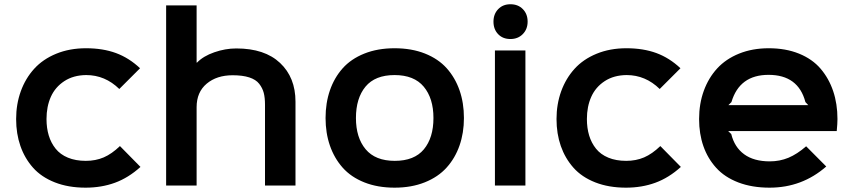

<svg xmlns="http://www.w3.org/2000/svg" viewBox="-20 -865 3978 895"><path d="M539.1 -184.1 634.8 -86.9Q578.6 -36.1 515.9 -13.2Q453.1 9.8 378.9 9.8Q298.3 9.8 235.6 -14.9Q172.9 -39.6 134 -83.3Q95.2 -127 75.2 -184.3Q55.2 -241.7 55.2 -310.1Q55.2 -379.4 76.9 -439.5Q98.6 -499.5 139.2 -544.2Q179.7 -588.9 241.9 -614.5Q304.2 -640.1 380.9 -640.1Q459.5 -640.1 520.5 -617.7Q581.5 -595.2 632.8 -546.9L536.1 -450.2Q469.7 -515.1 381.8 -515.1Q322.3 -514.6 279.8 -486.8Q237.3 -459 217 -413.6Q196.8 -368.2 196.8 -310.1Q196.8 -268.1 207.3 -233.4Q217.8 -198.7 239.3 -171.9Q260.7 -145 296.6 -130.1Q332.5 -115.2 379.9 -115.2Q425.8 -115.2 463.4 -131.3Q501 -147.5 539.1 -184.1Z M1357.4 -391.1V0H1215.3V-377Q1215.3 -409.2 1209.5 -431.9Q1203.6 -454.6 1188.2 -474.4Q1172.9 -494.1 1141.8 -504.2Q1110.8 -514.2 1064.5 -514.2Q990.2 -514.2 943.4 -474.9Q896.5 -435.5 896.5 -365.2V0H754.4V-839.8H896.5V-573.2H898.4Q927.7 -603.5 979 -621.3Q1030.3 -639.2 1081.5 -639.2Q1213.9 -639.2 1285.6 -571.5Q1357.4 -503.9 1357.4 -391.1Z M2000.5 -314.9Q2000.5 -406.7 1955.3 -460.9Q1910.2 -515.1 1819.3 -515.1Q1728.5 -515.1 1683.8 -461.2Q1639.2 -407.2 1639.2 -314.9Q1639.2 -223.6 1684.3 -169.4Q1729.5 -115.2 1820.3 -115.2Q1911.1 -115.2 1955.8 -168.9Q2000.5 -222.7 2000.5 -314.9ZM2142.6 -314.9Q2142.6 -245.6 2122.1 -186.8Q2101.6 -127.9 2062 -84Q2022.5 -40 1960.2 -15.1Q1897.9 9.8 1819.3 9.8Q1740.2 9.8 1678.2 -14.9Q1616.2 -39.6 1577.1 -83.7Q1538.1 -127.9 1517.8 -186.5Q1497.6 -245.1 1497.6 -314.9Q1497.6 -384.8 1517.8 -443.6Q1538.1 -502.4 1577.1 -546.4Q1616.2 -590.3 1678.2 -615.2Q1740.2 -640.1 1819.3 -640.1Q1898.4 -640.1 1960.7 -615.5Q2022.9 -590.8 2062.3 -546.9Q2101.6 -502.9 2122.1 -444.1Q2142.6 -385.3 2142.6 -314.9Z M2429.2 -629.9V0H2287.1V-629.9ZM2439.5 -764.2Q2439.5 -729 2417 -706.1Q2394.5 -683.1 2359.4 -683.1Q2323.7 -683.1 2302 -705.8Q2280.3 -728.5 2280.3 -764.2Q2280.3 -799.3 2302.2 -822.3Q2324.2 -845.2 2359.4 -845.2Q2395 -845.2 2417.2 -822.5Q2439.5 -799.8 2439.5 -764.2Z M3058.1 -184.1 3153.8 -86.9Q3097.7 -36.1 3034.9 -13.2Q2972.2 9.8 2897.9 9.8Q2817.4 9.8 2754.6 -14.9Q2691.9 -39.6 2653.1 -83.3Q2614.3 -127 2594.2 -184.3Q2574.2 -241.7 2574.2 -310.1Q2574.2 -379.4 2595.9 -439.5Q2617.7 -499.5 2658.2 -544.2Q2698.7 -588.9 2761 -614.5Q2823.2 -640.1 2899.9 -640.1Q2978.5 -640.1 3039.6 -617.7Q3100.6 -595.2 3151.9 -546.9L3055.2 -450.2Q2988.8 -515.1 2900.9 -515.1Q2841.3 -514.6 2798.8 -486.8Q2756.3 -459 2736.1 -413.6Q2715.8 -368.2 2715.8 -310.1Q2715.8 -268.1 2726.3 -233.4Q2736.8 -198.7 2758.3 -171.9Q2779.8 -145 2815.7 -130.1Q2851.6 -115.2 2898.9 -115.2Q2944.8 -115.2 2982.4 -131.3Q3020 -147.5 3058.1 -184.1Z M3375.5 -375H3747.6L3734.4 -389.2Q3701.2 -516.1 3562.5 -516.1Q3427.2 -516.1 3389.6 -389.2ZM3883.8 -310.1Q3883.8 -289.1 3880.4 -253.9H3374.5L3388.7 -240.2Q3403.8 -178.7 3449 -145.8Q3494.1 -112.8 3568.4 -112.8Q3614.7 -112.8 3655.3 -129.6Q3695.8 -146.5 3737.8 -183.1L3831.5 -88.9Q3718.8 9.8 3567.4 9.8Q3485.4 9.8 3421.6 -14.6Q3357.9 -39.1 3318.4 -82.8Q3278.8 -126.5 3258.8 -183.8Q3238.8 -241.2 3238.8 -310.1Q3238.8 -381.3 3260.7 -441.7Q3282.7 -502 3323.2 -546.1Q3363.8 -590.3 3425.5 -615.2Q3487.3 -640.1 3563.5 -640.1Q3642.6 -640.1 3704.6 -615Q3766.6 -589.8 3805.2 -544.7Q3843.8 -499.5 3863.8 -440.2Q3883.8 -380.9 3883.8 -310.1Z"/></svg>

Font: Sinkin Sans 600 SemiBold
Style: Regular
Weight: 600
Designer: Keith Bates
Foundry: K-Type
Version: Sinkin Sans (version 1.0)  by Keith Bates   •   © 2014   www